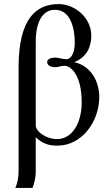

<svg xmlns="http://www.w3.org/2000/svg" viewBox="-20 -703 536 940"><path d="M344 -399C378 -412 399 -434 412 -459C423 -482 427 -507 427 -528C427 -617 346 -683 267 -683C159 -683 71 -615 71 -373V136C71 165 65 196 55 217H139C145 203 155 172 155 136V-31C191 2 219 10 262 10C379 10 466 -106 466 -228C466 -306 424 -380 346 -398ZM155 -485V-500C155 -593 187 -655 249 -655C327 -655 346 -562 346 -493C346 -457 334 -413 305 -413C290 -413 262 -421 253 -421C221 -421 211 -410 211 -399C211 -384 227 -374 250 -374C270 -374 275 -381 296 -381C326 -381 380 -337 380 -202C380 -100 333 -22 259 -22C206 -22 155 -59 155 -89Z"/></svg>

Font: XITS Math
Style: Regular
Weight: 400
Designer: MicroPress Inc., with final additions and corrections provided by Coen Hoffman, Elsevier (retired)
Version: Version 1.108